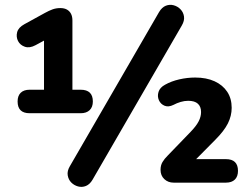

<svg xmlns="http://www.w3.org/2000/svg" viewBox="-20 -742 1010 780"><path d="M100.5 -282Q51.5 -282 51.5 -329.8Q51.5 -352.8 64.1 -365.1Q76.8 -377.5 100.5 -377.5H158.8V-602.5H206L124.5 -558.5Q100.5 -545.5 81.2 -552Q62 -558.5 53.4 -575.1Q44.8 -591.8 49.6 -611Q54.5 -630.2 78.8 -643.5L162.5 -689.5Q178.8 -698.5 193.4 -703.9Q208 -709.2 225.2 -709.2Q241.2 -709.2 252 -703.1Q262.8 -697 268.5 -685.9Q274.2 -674.8 274.2 -658.8V-377.5H307.5Q357.2 -377.5 357.2 -329.8Q357.2 -307 344.2 -294.5Q331.2 -282 307.5 -282ZM356 -12Q344.8 7.2 329 13.5Q313.2 19.8 297.1 15.4Q281 11 269.5 -0.6Q258 -12.2 255.1 -29.8Q252.2 -47.2 263.8 -66.8L626.2 -693Q637.8 -712.5 653.8 -718.8Q669.8 -725 685.9 -720.5Q702 -716 713.5 -704Q725 -692 727.5 -674.9Q730 -657.8 718.5 -638.2ZM685.5 0Q662.8 0 647.5 -14.4Q632.2 -28.8 632.2 -52.2Q632.2 -70.2 640.1 -83.6Q648 -97 661.8 -110.5L754.2 -206.2Q777.2 -230 787 -249Q796.8 -268 796.8 -286.8Q796.8 -308.8 783.9 -320.6Q771 -332.5 744.5 -332.5Q729.5 -332.5 713.9 -327.9Q698.2 -323.2 684.8 -316Q664.2 -305.8 648.4 -312.5Q632.5 -319.2 625.5 -335Q618.5 -350.8 624 -368.6Q629.5 -386.5 650.5 -397.8Q676 -412.2 708.5 -419.6Q741 -427 772.8 -427Q818.5 -427 851.8 -411.8Q885 -396.5 903.1 -369.1Q921.2 -341.8 921.2 -304Q921.2 -271.5 905.9 -240.8Q890.5 -210 854.5 -174L768.2 -86.8V-95.5H897.8Q946.8 -95.5 946.8 -47.8Q946.8 -25 934.1 -12.5Q921.5 0 897.8 0Z"/></svg>

Font: Nunito ExtraLight
Style: Regular
Weight: 200
Designer: Vernon Adams
Foundry: Vernon Adams
Version: Version 3.602;April 4, 2023;FontCreator 14.0.0.2856 64-bit